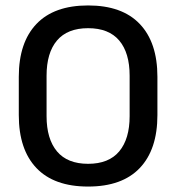

<svg xmlns="http://www.w3.org/2000/svg" viewBox="-20 -672 647 705"><path d="M303.5 13Q178.5 13 113.8 -55Q49 -123 49 -249.5V-390Q49 -516 113.8 -584Q178.5 -652 303.5 -652Q428.5 -652 493.2 -584Q558 -516 558 -390V-249.5Q558 -123 493.2 -55Q428.5 13 303.5 13ZM303.5 -70.5Q379.5 -70.5 417.8 -116.2Q456 -162 456 -245.5V-394Q456 -478 417.8 -523.2Q379.5 -568.5 303.5 -568.5Q227.5 -568.5 189.2 -523.2Q151 -478 151 -394V-245.5Q151 -162 189.2 -116.2Q227.5 -70.5 303.5 -70.5Z"/></svg>

Font: Anek Gurmukhi Medium Medium
Style: Regular
Weight: 500
Version: Version 1.003